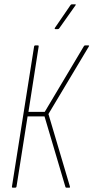

<svg xmlns="http://www.w3.org/2000/svg" viewBox="-20 -864 430 884"><path d="M39 0Q34 0 35 -5L137 -650Q138 -655 143 -655H154Q159 -655 158 -650L111 -349H186L366 -651Q368 -655 372 -655H387Q389 -655 390 -654Q391 -653 389 -650L203 -339L302 -5Q303 0 300 0H285Q282 0 281 -4L185 -328H107L56 -5Q55 0 50 0ZM235 -730Q233 -730 232 -731.5Q231 -733 233 -736L305 -841Q307 -844 311 -844H326Q328 -844 329 -843Q330 -842 328 -840L253 -734Q251 -730 246 -730Z"/></svg>

Font: Sofia Sans Extra Condensed Thin
Style: Italic
Weight: 250
Italic angle: -9°
Version: Version 4.100